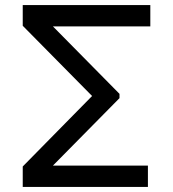

<svg xmlns="http://www.w3.org/2000/svg" viewBox="-20 -740 685 760"><path d="M70 0V-81L344.5 -360L70 -638V-720H575V-635.5H189.5L453 -368.5V-351.5L189.5 -84.5H565.5V0Z"/></svg>

Font: Cns Manrope Med
Style: Regular
Weight: 500
Designer: Mikhail Sharanda
Foundry: Mikhail Sharanda
Version: Version 4.504